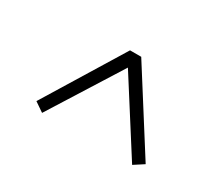

<svg xmlns="http://www.w3.org/2000/svg" viewBox="-68 -695 722 624"><g transform="rotate(30 293.5 -382.5)"><path d="M91 -247 126 -223 294 -490 464 -223 501 -247 314 -542H272Z"/></g></svg>

Font: Source Han Serif SC Medium
Style: Regular
Weight: 500
Designer: Ryoko NISHIZUKA 西塚涼子 (kana & ideographs); Frank Grießhammer (Latin, Greek & Cyrillic); Wenlong ZHANG 张文龙 (bopomofo); San
Foundry: Adobe
Version: Version 2.003;hotconv 1.1.1;makeotfexe 2.6.0